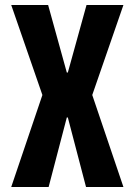

<svg xmlns="http://www.w3.org/2000/svg" viewBox="-20 -750 540 770"><path d="M25 0 150 -369 25 -730H173L248 -459H252L327 -730H475L350 -369L475 0H325L252 -279H248L175 0Z"/></svg>

Font: M PLUS 1 Code
Style: Regular
Weight: 400
Designer: Coji Morishita
Foundry: UNDERFOREST DESIGN
Version: Version 1.005